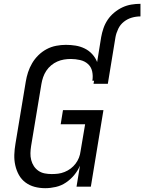

<svg xmlns="http://www.w3.org/2000/svg" viewBox="-20 -978 756 1006"><path d="M510 -783Q514 -806 522 -829.5Q530 -853 544 -874Q558 -895 578.5 -912Q599 -929 621.5 -939.5Q644 -950 668 -954Q692 -958 716 -958V-892Q693 -892 670.5 -885.5Q648 -879 629 -864Q610 -849 599.5 -827Q589 -805 585 -783ZM217 8Q188 8 161.5 1Q135 -6 113.5 -22Q92 -38 79 -61.5Q66 -85 60 -112Q54 -139 55 -167.5Q56 -196 61 -225L115 -550Q119 -575 127 -599.5Q135 -624 148.5 -647Q162 -670 181.5 -689Q201 -708 224.5 -720.5Q248 -733 274 -738Q300 -743 325 -743Q351 -743 376 -739Q401 -735 423.5 -724Q446 -713 463 -694.5Q480 -676 489 -653L510 -783H585L545 -539H470L473 -555H464Q468 -580 463 -603.5Q458 -627 441 -642.5Q424 -658 399.5 -663.5Q375 -669 351 -669Q333 -669 315 -666Q297 -663 280 -655.5Q263 -648 248 -635.5Q233 -623 222.5 -607Q212 -591 206 -573.5Q200 -556 197 -538L143 -213Q140 -194 139.5 -175.5Q139 -157 143.5 -139.5Q148 -122 157.5 -107.5Q167 -93 181.5 -83Q196 -73 214 -69.5Q232 -66 251 -66Q268 -66 284.5 -68Q301 -70 318.5 -77Q336 -84 350.5 -95Q365 -106 376 -120.5Q387 -135 393.5 -151.5Q400 -168 402 -185L426 -327H298L310 -401H522L456 0H381L399 -110Q388 -84 369 -61Q350 -38 325.5 -21.5Q301 -5 272.5 1.5Q244 8 217 8Z"/></svg>

Font: Iosevka Extended
Style: Italic
Weight: 400
Width: 7
Italic angle: -9°
Monospace: yes
Designer: Belleve Invis
Foundry: Belleve Invis
Version: Version 32.5.0; ttfautohint (v1.8.4)